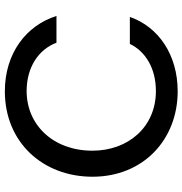

<svg xmlns="http://www.w3.org/2000/svg" viewBox="0 -760 770 811"><g transform="rotate(-90 385.5 -354.0)"><path d="M406 11C560 11 678 -70 720 -191H606C575 -126 504 -81 407 -81C254 -81 155 -199 155 -349C155 -515 264 -627 407 -627C508 -627 583 -576 611 -501H724C684 -629 566 -719 406 -719C189 -719 45 -557 45 -349C45 -134 202 11 406 11Z"/></g></svg>

Font: UULA Sans Medium
Style: Regular
Weight: 500
Designer: Mohamed Gaber, Laura Garcia Mut
Foundry: Kief Type Foundry
Version: Version 3.006;hotconv 1.0.109;makeotfexe 2.5.65596